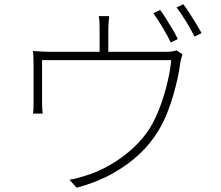

<svg xmlns="http://www.w3.org/2000/svg" viewBox="-20 -853 1040 904"><path d="M734 -806Q747 -789 762 -765Q777 -741 792 -716Q807 -691 817 -669L784 -653Q770 -683 746 -723Q722 -763 702 -791ZM843 -833Q857 -815 873 -790Q889 -765 904 -740.5Q919 -716 929 -697L896 -681Q879 -714 856 -752Q833 -790 811 -818ZM494 -777Q492 -761 491 -744Q490 -727 490 -716Q490 -705 490 -681.5Q490 -658 490 -633Q490 -608 490 -590H449Q449 -609 449 -634.5Q449 -660 449 -682.5Q449 -705 449 -716Q449 -727 448.5 -744Q448 -761 445 -777ZM839 -597Q837 -590 833.5 -578Q830 -566 828 -552Q825 -526 817 -488.5Q809 -451 796.5 -407Q784 -363 766.5 -319.5Q749 -276 726 -238Q691 -179 636.5 -127.5Q582 -76 508 -35Q434 6 341 31L307 -7Q325 -9 343.5 -14.5Q362 -20 380 -25Q438 -42 496 -75Q554 -108 604 -153.5Q654 -199 687 -252Q715 -299 736 -357Q757 -415 770 -472Q783 -529 786 -570H178Q178 -552 178 -523Q178 -494 178 -462Q178 -430 178 -403.5Q178 -377 178 -366Q178 -355 179 -340.5Q180 -326 181 -318H135Q137 -327 137.5 -341.5Q138 -356 138 -366Q138 -378 138 -402Q138 -426 138 -454Q138 -482 138 -506.5Q138 -531 138 -543Q138 -558 137.5 -578Q137 -598 135 -613Q153 -612 175 -610.5Q197 -609 221 -609H754Q779 -609 791.5 -611Q804 -613 811 -616Z"/></svg>

Font: Noto Sans SC ExtraLight
Style: Regular
Weight: 250
Designer: Ryoko NISHIZUKA 西塚涼子 (kana, bopomofo & ideographs); Paul D. Hunt (Latin, Greek & Cyrillic); Sandoll Communications 산돌커뮤니
Foundry: Adobe
Version: Version 2.004-H2;hotconv 1.0.118;makeotfexe 2.5.65603